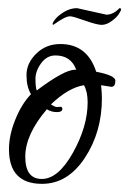

<svg xmlns="http://www.w3.org/2000/svg" viewBox="-20 -421 317 471"><path d="M253 -208 228 -212Q230 -192 230 -180Q230 -97 188 -33.5Q146 30 83 30Q2 30 2 -55Q2 -89 17.5 -127.5Q33 -166 56 -190Q45 -208 45 -237Q45 -266 69 -289.5Q93 -313 128 -313Q194 -313 216 -245Q263 -236 263 -223Q263 -208 253 -208ZM116 -285Q95 -285 81 -266Q67 -247 67 -227.5Q67 -208 70 -199Q138 -250 164 -250H167Q154 -285 116 -285ZM105 -165Q115 -158 121 -158.5Q127 -159 128 -159Q133 -159 133 -154Q133 -146 119.5 -146Q106 -146 95 -153Q42 -91 42 -36.5Q42 18 82.5 18Q123 18 159 -46.5Q195 -111 195 -170Q195 -196 186 -212Q148 -206 105 -165ZM169 -401 241 -385Q258 -385 273 -401Q277 -401 277 -398Q277 -395 271.5 -386.5Q266 -378 253.5 -369Q241 -360 229.5 -360Q218 -360 188.5 -370.5Q159 -381 152 -381Q145 -381 135 -375.5Q125 -370 118 -365Q111 -360 110 -360L109 -362Q109 -366 116.5 -375Q124 -384 138.5 -392.5Q153 -401 169 -401Z"/></svg>

Font: Qwigley
Style: Regular
Weight: 400
Designer: Robert E. Leuschke
Foundry: Robert E. Leuschke
Version: Version 1.003